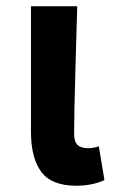

<svg xmlns="http://www.w3.org/2000/svg" viewBox="-20 -580 369 614"><path d="M224 14Q145 14 112 -30.5Q79 -75 79 -159V-560H227Q226 -525 221.5 -369Q217 -213 217 -152Q217 -127 228 -116.5Q239 -106 262 -106Q278 -106 296 -112L314 -4Q274 14 224 14Z"/></svg>

Font: Noto Sans Korean Bold
Style: Bold
Weight: 700
Designer: Ryoko NISHIZUKA  (kana & ideographs); Paul D. Hunt (Latin, Greek & Cyrillic); Wenlong ZHANG  (bopomofo); Sandoll Communi
Foundry: Adobe Systems Incorporated
Version: Version 1.000;PS 1;hotconv 1.0.78;makeotf.lib2.5.61930